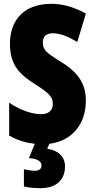

<svg xmlns="http://www.w3.org/2000/svg" viewBox="-20 -744 494 1004"><path d="M320 126C320 76 285 42 227 34L238 8C356 -6 429 -95 429 -217C429 -312 383 -369 297 -422C216 -471 204 -486 204 -524C204 -550 219 -570 256 -570C292 -570 334 -555 384 -524L429 -673C368 -707 308 -724 249 -724C108 -724 32 -642 32 -515C32 -401 85 -353 169 -300C247 -251 256 -231 256 -200C256 -169 237 -147 195 -147C146 -147 84 -169 28 -207V-35C74 -9 117 3 162 8L131 83C172 85 197 98 197 121C197 140 184 149 160 149C145 149 127 146 105 141V231C130 237 159 240 192 240C275 240 320 196 320 126Z"/></svg>

Font: Noto Sans Lao Looped ExtraCondensed Black
Style: Regular
Weight: 900
Width: 2
Designer: Mark Frömberg, Ben Mitchell
Foundry: The Fontpad Ltd
Version: Version 1.002